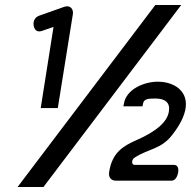

<svg xmlns="http://www.w3.org/2000/svg" viewBox="-20 -672 760 764"><path d="M114 -570C116 -558 124 -541 147 -549L193 -565L142 -242H210L270 -616C273 -635 260 -653 236 -645L137 -610C119 -604 111 -588 114 -570ZM50 72H153L701 -652H598ZM414 15C412 33 421 47 442 47H662C681 47 687 24 689 14C691 4 690 -16 672 -16H516C508 -16 505 -22 506 -30C507 -36 510 -41 516 -45C571 -81 621 -77 666 -136C744 -236 726 -298 682 -327C660 -341 633 -347 609 -347C553 -347 482 -317 473 -259L471 -249H547L549 -259C552 -278 568 -280 598 -280C638 -280 658 -263 652 -228C646 -190 608 -151 520 -113C473 -92 425 -66 414 15Z"/></svg>

Font: Charger Pro
Style: ExBdSuExtObl
Weight: 400
Designer: Jasper
Foundry: Cannot Into Space Fonts
Version: Version 1.09